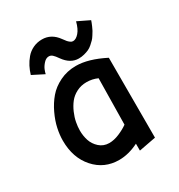

<svg xmlns="http://www.w3.org/2000/svg" viewBox="-169 -822 878 942"><g transform="rotate(-30 269.5 -351.5)"><path d="M396 -701.2Q386.2 -663.1 369.1 -643.6Q352.1 -624 335 -624Q327.6 -624 320.6 -629.2Q313.5 -634.3 308.1 -640.4Q302.7 -646.5 293 -660.2Q258.8 -708 206.1 -708Q178.2 -708 154.8 -696.8Q131.3 -685.5 115.5 -666.7Q99.6 -647.9 89.1 -627.4Q78.6 -606.9 71.8 -584L137.2 -550.8Q138.7 -559.6 144.5 -574.2Q150.4 -588.9 164.1 -604Q177.7 -619.1 193.8 -619.1Q204.6 -619.1 213.6 -611.1Q222.7 -603 235.8 -584Q270 -536.1 316.9 -536.1Q333 -536.1 348.1 -540Q363.3 -543.9 374.8 -549.1Q386.2 -554.2 397.5 -564.2Q408.7 -574.2 415.5 -581.1Q422.4 -587.9 430.7 -601.3Q439 -614.7 442.4 -620.4Q445.8 -626 451.7 -640.1Q457.5 -654.3 458.3 -656Q459 -657.7 462.9 -668.9ZM445.8 -465.8Q355 -512.2 285.2 -512.2Q235.4 -512.2 193.8 -491.9Q152.3 -471.7 126 -440.7Q99.6 -409.7 81.1 -370.4Q62.5 -331.1 54.7 -294.7Q46.9 -258.3 46.9 -226.1Q46.9 -128.9 101.6 -67.4Q156.2 -5.9 240.2 -5.9Q293.5 -5.9 350.1 -34.2V4.9L445.8 -13.2ZM144 -227.1Q144 -249 148.7 -273.4Q153.3 -297.9 164.6 -323.7Q175.8 -349.6 191.9 -370.1Q208 -390.6 233.6 -403.8Q259.3 -417 290 -417Q323.2 -417 352.1 -403.8L348.1 -143.1Q326.2 -127.4 296.1 -114.7Q266.1 -102.1 238.8 -102.1Q206.5 -102.5 184.1 -122.8Q161.6 -143.1 152.8 -170.2Q144 -197.3 144 -227.1Z"/></g></svg>

Font: Comic Neue Angular
Style: Bold
Weight: 700
Designer: Craig Rozynski
Foundry: Craig Rozynski
Version: Version 2.003